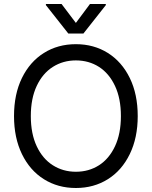

<svg xmlns="http://www.w3.org/2000/svg" viewBox="-20 -940 767 970"><path d="M363.3 9.8Q272.5 9.8 201.7 -34.7Q130.9 -79.1 90.8 -161.6Q50.8 -244.1 50.8 -353.5Q50.8 -463.9 90.8 -545.9Q130.9 -627.9 201.7 -672.4Q272.5 -716.8 363.3 -716.8Q454.1 -716.8 524.9 -672.4Q595.7 -627.9 635.7 -545.9Q675.8 -463.9 675.8 -353.5Q675.8 -244.1 635.7 -161.6Q595.7 -79.1 524.9 -34.7Q454.1 9.8 363.3 9.8ZM363.3 -634.8Q298.8 -634.8 247.1 -602.1Q195.3 -569.3 165.5 -505.9Q135.7 -442.4 135.7 -353.5Q135.7 -264.6 165.5 -201.2Q195.3 -137.7 247.1 -105Q298.8 -72.3 363.3 -72.3Q428.7 -72.3 480 -105Q531.2 -137.7 561 -201.2Q590.8 -264.6 590.8 -353.5Q590.8 -442.4 561 -505.9Q531.2 -569.3 480 -602.1Q428.7 -634.8 363.3 -634.8ZM363.3 -824.2 434.6 -919.9H514.6V-914.1L401.4 -770.5H325.2L211.9 -914.1V-919.9H291Z"/></svg>

Font: Pretendard JP Variable
Style: Regular
Weight: 400
Designer: Base glyphs from Inter by Rasmus Andersson; Hangul glyphs from Noto Sans CJK(Source Han Sans) by Jang Soo-young and Kang
Foundry: Kil Hyung-jin
Version: Version 1.307;Glyphs 3.2 (3192)